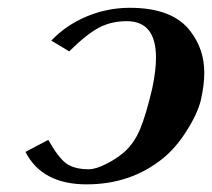

<svg xmlns="http://www.w3.org/2000/svg" viewBox="-20 -465 549 497"><path d="M374 -235.8Q383.8 -281.7 383.8 -315.9Q383.8 -410.2 308.1 -410.2Q267.6 -410.2 235.6 -393.1Q203.6 -376 159.2 -332L112.8 -359.9Q151.4 -400.4 204.8 -422.6Q258.3 -444.8 315.9 -444.8Q427.7 -444.8 473.1 -383.8Q508.8 -337.4 508.8 -276.9Q508.8 -245.1 500 -206.1Q491.2 -170.4 462.9 -126Q435.1 -82 401.9 -55.2Q318.8 12.2 204.1 12.2Q88.9 12.2 45.9 -71.8L105 -103Q130.4 -57.6 151.1 -42.2Q171.9 -26.9 210 -26.9Q227.5 -26.9 254.2 -40.3Q280.8 -53.7 299.8 -69.8Q327.1 -93.3 342.8 -131.1Q358.4 -168.9 374 -235.8Z"/></svg>

Font: Linux Libertine G
Style: Semibold Italic
Weight: 600
Italic angle: -11.5°
Designer: Philipp H. Poll
Foundry: Philipp H. Poll
Version: Version 5.1.1